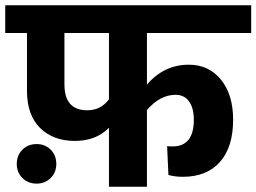

<svg xmlns="http://www.w3.org/2000/svg" viewBox="-40 -713 979 733"><path d="M919 -587H521V-390Q586 -466 681 -466Q757 -466 803.5 -409Q850 -352 850 -256Q850 -151 799.5 -94.5Q749 -38 658 -38Q628 -38 603 -45L598 -155Q605 -154 619 -154Q700 -154 700 -256Q700 -300 682 -325.5Q664 -351 630 -351Q571 -351 521 -293V0H376V-225Q326 -175 246 -175Q163 -175 113 -224.5Q63 -274 63 -366V-587H-20V-693H919ZM293 -292Q345 -292 376 -334V-587H206V-391Q206 -292 293 -292ZM100 -163Q132 -163 153.5 -141.5Q175 -120 175 -87Q175 -55 153.5 -33.5Q132 -12 100 -12Q67 -12 45.5 -33.5Q24 -55 24 -87Q24 -120 45.5 -141.5Q67 -163 100 -163Z"/></svg>

Font: FiraGO
Style: Bold
Weight: 700
Designer: bBox Type
Foundry: bBox Type GmbH
Version: Version 1.001;PS 001.001;hotconv 1.0.88;makeotf.lib2.5.64775